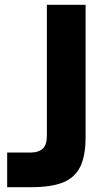

<svg xmlns="http://www.w3.org/2000/svg" viewBox="-20 -783 438 803"><path d="M10 0V-145H107Q141 -145 158.5 -161Q176 -177 176 -213V-763H338V-211Q338 -130 315 -84.5Q292 -39 242.5 -19.5Q193 0 107 0Z"/></svg>

Font: Open Sauce Sans ExtraBold
Style: Regular
Weight: 800
Designer: Alfredo Marco Pradil
Foundry: Creative Sauce Fz LLC
Version: Version 1.477